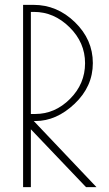

<svg xmlns="http://www.w3.org/2000/svg" viewBox="-20 -770 447 790"><path d="M75 -750H118Q215 -750 288.5 -678.5Q362 -607 362 -510.5Q362 -414 287 -343Q212 -272 126 -272H119L377 0H334L107 -238V0H75ZM107 -301H125Q206 -301 268 -363Q330 -425 330 -510Q330 -595 266 -658Q202 -721 120 -721H107Z"/></svg>

Font: Poiret One
Style: Regular
Weight: 400
Designer: Denis Masharov
Foundry: Denis Masharov
Version: Version 1.001